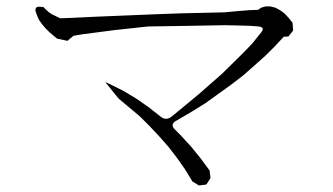

<svg xmlns="http://www.w3.org/2000/svg" viewBox="-20 -644 1040 599"><path d="M532.2 -151.4 505.9 -185.5 477.5 -217.8 448.2 -249 417 -280.3 349.6 -336.9 308.6 -387.7 324.2 -380.9 365.2 -360.4 404.3 -336.9 442.4 -310.5 478.5 -282.2Q497.1 -265.6 515.6 -280.3L600.6 -350.6L672.9 -414.1L737.3 -477.5L766.6 -507.8L794.9 -543Q807.6 -558.6 787.1 -561.5L758.8 -563.5L722.7 -564.5L680.7 -565.4L630.9 -564.5L575.2 -563.5L511.7 -562.5L442.4 -561.5L335 -549.8L237.3 -537.1L209 -532.2L190.4 -516.6L158.2 -523.4L134.8 -543L122.1 -555.7L111.3 -568.4L101.6 -582L95.7 -595.7L90.8 -609.4Q88.9 -624 103.5 -623L115.2 -622.1L123 -614.3L131.8 -606.4L141.6 -599.6L168 -586.9L195.3 -587.9L277.3 -591.8L466.8 -599.6L546.9 -602.5L636.7 -604.5L679.7 -605.5L721.7 -609.4L757.8 -612.3L785.2 -613.3L794.9 -620.1L808.6 -624H823.2L838.9 -620.1L853.5 -612.3L867.2 -602.5L879.9 -588.9L892.6 -573.2L894.5 -548.8L879.9 -530.3L865.2 -529.3L836.9 -499L806.6 -468.8L739.3 -409.2L701.2 -379.9L621.1 -322.3L577.1 -294.9L530.3 -267.6Q508.8 -255.9 526.4 -239.3L544.9 -220.7L576.2 -186.5L605.5 -150.4L633.8 -112.3L636.7 -88.9L624 -68.4L600.6 -65.4L580.1 -78.1L557.6 -115.2Z"/></svg>

Font: B2 Hana
Style: Regular
Weight: 500
Version: 2020-08-05; (max)